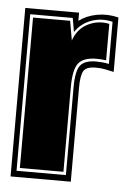

<svg xmlns="http://www.w3.org/2000/svg" viewBox="-43 -529 370 562"><g transform="rotate(5 142.5 -248.0)"><path d="M9 0V-495H167V-471Q190 -488 220.5 -493.5Q251 -499 283 -491V-331Q269 -334 257.5 -336.5Q246 -339 230 -339Q202 -339 194 -325.5Q186 -312 186 -276V0ZM25 -18H170V-276Q170 -324 183 -340.5Q196 -357 230 -357Q238 -357 248.5 -356Q259 -355 267 -353V-477Q234 -485 204 -474Q174 -463 157 -437L150 -478H25ZM34 -27V-469H143L153 -412Q165 -447 195 -462Q225 -477 258 -470V-363Q251 -364 244 -364.5Q237 -365 230 -365Q192 -365 177 -346.5Q162 -328 162 -276V-27Z"/></g></svg>

Font: Alumni Sans Collegiate One SC
Style: Regular
Weight: 400
Designer: Robert E. Leuschke
Foundry: Robert E. Leuschke
Version: Version 1.100